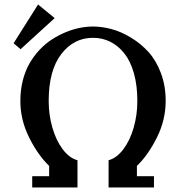

<svg xmlns="http://www.w3.org/2000/svg" viewBox="-20 -827 825 847"><path d="M40 0ZM390.1 -710Q430.2 -710 472.7 -698.5Q515.1 -687 558.1 -660.9Q601.1 -634.8 634.8 -597.9Q668.5 -561 689.7 -504.9Q710.9 -448.7 710.9 -381.8Q710.9 -298.3 672.4 -220.7Q633.8 -143.1 584 -95.2V-49.8H659.2V0H459V-120.1Q495.1 -129.9 524.4 -168.9Q553.7 -208 569.8 -264.4Q585.9 -320.8 585.9 -381.8Q585.9 -449.7 570.8 -503.4Q555.7 -557.1 528.8 -591.1Q502 -625 466.8 -642.6Q431.6 -660.2 390.1 -660.2Q305.2 -660.2 250 -587.9Q194.8 -515.6 194.8 -381.8Q194.8 -320.8 210.9 -264.4Q227.1 -208 256.3 -168.9Q285.6 -129.9 321.8 -120.1V0H122.1V-49.8H196.8V-95.2Q147 -143.1 108.4 -220.7Q69.8 -298.3 69.8 -381.8Q69.8 -430.2 80.8 -472.9Q91.8 -515.6 110.8 -548.3Q129.9 -581.1 155.5 -608.2Q181.2 -635.3 210.2 -653.8Q239.3 -672.4 270.8 -685.3Q302.2 -698.2 332.3 -704.1Q362.3 -710 390.1 -710ZM40 -609.9ZM40 -609.9ZM147.9 -807.1 221.2 -747.1 70.8 -609.9 40 -636.2Z"/></svg>

Font: Pfennig
Style: Bold
Weight: 700
Version: Version 20120410 ; ttfautohint (v0.8)